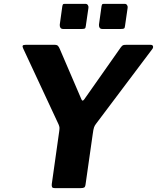

<svg xmlns="http://www.w3.org/2000/svg" viewBox="-20 -974 813 994"><path d="M759 -742Q769.7 -742 771.9 -735.3Q774.1 -728.6 769.4 -721.4L477 -332.8Q470.4 -324.6 466.8 -314.5Q463.2 -304.4 460 -279.3L423 -19.8Q421.3 -6.4 415.7 -3.2Q410 0 395.6 0H264.2Q252.9 0 250 -4.9Q247 -9.9 248 -20.6L286.6 -294.6Q288.6 -308.3 287.8 -315Q286.9 -321.7 282.8 -331L100.3 -722.4Q95.5 -732.4 97.5 -737.2Q99.6 -742 113 -742H263.1Q275.1 -742 280.3 -736.3Q285.4 -730.6 289.5 -720.6L401.5 -459.8Q407 -446.6 416.3 -459.8L605 -728.3Q611.9 -737.6 616.6 -739.8Q621.4 -742 633.4 -742H759ZM437.9 -933.7 424.3 -839.9Q423.3 -828.6 418.8 -826.3Q414.3 -823.9 401.3 -823.9H308Q296.8 -823.9 292.6 -830.7Q288.5 -837.5 289.5 -847L302.6 -941.4Q304.3 -950.3 306.6 -952.1Q308.8 -954 315.2 -954H423.4Q430.6 -954 434.9 -947.6Q439.1 -941.2 437.9 -933.7ZM640.8 -933.7 627.2 -839.9Q626.2 -828.6 621.7 -826.3Q617.2 -823.9 604.2 -823.9H511Q499.7 -823.9 495.6 -830.7Q491.4 -837.5 492.4 -847L505.6 -941.4Q507.3 -950.3 509.5 -952.1Q511.7 -954 518.1 -954H626.4Q633.5 -954 637.8 -947.6Q642.1 -941.2 640.8 -933.7Z"/></svg>

Font: Libre Franklin Thin
Style: Italic
Weight: 100
Italic angle: -8°
Designer: Pablo Impallari, Rodrigo Fuenzalida, Nhung Nguyen
Foundry: Impallari Type
Version: Version 3.000